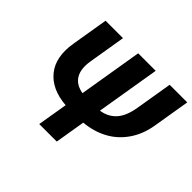

<svg xmlns="http://www.w3.org/2000/svg" viewBox="-162 -945 1164 1164"><g transform="rotate(45 419.5 -363.5)"><path d="M687.9 -727.3H838.8L799.4 -489.7Q785.2 -403.1 740.8 -338.6Q696.4 -274.1 630 -238.3Q563.6 -202.4 479.8 -194.6L447.4 0H297.2L329.5 -193.9Q202.1 -203.8 139.7 -280.7Q77.4 -357.6 99.1 -489.7L138.5 -727.3H288L248.6 -489.7Q236.2 -415.5 261.9 -372Q287.6 -328.5 350.1 -317.8L418 -727.3H568.2L500 -317.5Q560 -326.3 597.5 -367.5Q634.9 -408.7 648.4 -489.7Z"/></g></svg>

Font: Karasuma Gothic
Style: Bold Italic
Weight: 700
Italic angle: 9.39998°
Designer: Rasmus Andersson / Ryoko Nishizuka
Foundry: Genbu
Version: Version 1.00